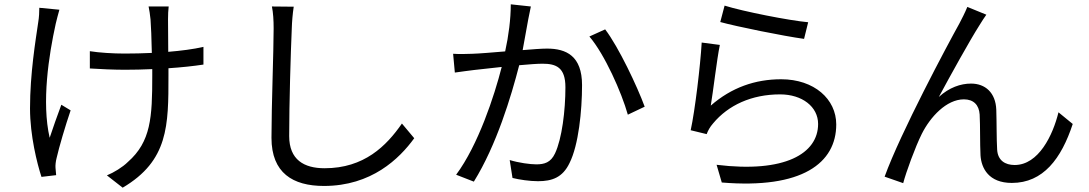

<svg xmlns="http://www.w3.org/2000/svg" viewBox="-20 -810 5040 889"><path d="M255 -765 162 -774C162 -756 161 -730 157 -707C145 -624 119 -470 119 -308C119 -182 152 -52 172 9L240 1C239 -9 238 -23 237 -33C236 -44 238 -63 242 -78C253 -127 283 -229 307 -299L264 -325C245 -275 224 -214 210 -172C172 -336 206 -555 238 -700C242 -719 250 -746 255 -765ZM396 -573V-493C439 -490 510 -487 558 -487C599 -487 642 -488 685 -490V-459C685 -267 679 -154 572 -60C548 -36 507 -11 475 2L548 59C760 -66 760 -229 760 -459V-494C820 -498 876 -504 922 -511V-593C875 -582 818 -575 759 -570L758 -721C758 -743 759 -763 761 -780H668C671 -764 675 -743 677 -720C679 -695 682 -628 683 -565C641 -563 598 -562 557 -562C503 -562 439 -566 396 -573Z M1340 -779 1239 -780C1245 -751 1247 -715 1247 -678C1247 -573 1237 -320 1237 -172C1237 -9 1336 51 1480 51C1700 51 1829 -75 1898 -170L1841 -238C1769 -134 1666 -31 1483 -31C1388 -31 1319 -70 1319 -180C1319 -329 1326 -565 1331 -678C1332 -711 1335 -746 1340 -779Z M2782 -674 2709 -641C2780 -558 2858 -382 2887 -279L2965 -316C2931 -409 2844 -593 2782 -674ZM2078 -561 2086 -474C2112 -478 2153 -483 2176 -486L2303 -500C2269 -366 2194 -138 2092 -1L2174 31C2279 -138 2347 -364 2384 -508C2428 -512 2468 -515 2492 -515C2555 -515 2598 -498 2598 -406C2598 -298 2582 -168 2550 -100C2530 -57 2500 -49 2463 -49C2435 -49 2382 -56 2340 -69L2353 14C2385 22 2433 29 2471 29C2536 29 2585 12 2617 -55C2659 -138 2675 -297 2675 -416C2675 -551 2602 -585 2513 -585C2489 -585 2447 -582 2400 -578L2426 -721C2430 -740 2434 -762 2438 -780L2345 -790C2345 -722 2335 -644 2319 -572C2259 -567 2200 -562 2167 -561C2135 -560 2109 -559 2078 -561Z M3335 -784 3315 -708C3391 -687 3608 -643 3703 -630L3722 -707C3634 -715 3421 -757 3335 -784ZM3313 -602 3229 -613C3223 -508 3198 -298 3178 -207L3252 -189C3258 -205 3267 -222 3282 -239C3352 -323 3460 -373 3592 -373C3694 -373 3768 -316 3768 -236C3768 -99 3614 -8 3298 -47L3322 35C3694 66 3852 -55 3852 -234C3852 -351 3750 -443 3597 -443C3477 -443 3367 -405 3271 -321C3282 -385 3299 -534 3313 -602Z M4547 -742 4459 -778C4447 -749 4434 -724 4422 -701C4368 -604 4149 -194 4076 8L4162 38C4175 -12 4218 -130 4248 -190C4287 -268 4362 -350 4443 -350C4488 -350 4513 -324 4516 -280C4519 -225 4517 -148 4520 -90C4524 -31 4558 37 4665 37C4810 37 4894 -75 4947 -236L4881 -290C4855 -184 4789 -46 4678 -46C4634 -46 4600 -67 4597 -117C4594 -166 4595 -243 4593 -302C4590 -381 4542 -423 4476 -423C4428 -423 4375 -405 4327 -361C4379 -458 4471 -624 4515 -693C4527 -712 4538 -730 4547 -742Z"/></svg>

Font: Noto Sans HK
Style: Regular
Weight: 400
Designer: Ryoko NISHIZUKA 西塚涼子 (kana, bopomofo & ideographs); Paul D. Hunt (Latin, Greek & Cyrillic); Sandoll Communications 산돌커뮤니
Foundry: Adobe
Version: Version 2.004;hotconv 1.0.118;makeotfexe 2.5.65603